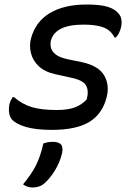

<svg xmlns="http://www.w3.org/2000/svg" viewBox="-20 -564 590 850"><path d="M231 -77Q282 -77 312.5 -89Q343 -101 364 -124Q374 -162 361 -185.5Q348 -209 295 -220L223 -236Q178 -246 151.5 -271Q125 -296 117 -329Q109 -362 117 -393Q137 -468 200.5 -506Q264 -544 364 -544Q426 -544 458 -533.5Q490 -523 504 -505Q515 -494 517.5 -476.5Q520 -459 515 -440Q508 -414 493 -398H487Q471 -430 438.5 -442.5Q406 -455 350 -455Q223 -455 205 -383Q202 -369 205.5 -353Q209 -337 226.5 -323Q244 -309 283 -301L342 -289Q416 -273 441 -230.5Q466 -188 452 -133Q433 -59 375 -24Q317 11 210 11Q137 11 93 -2.5Q49 -16 32 -36Q15 -58 21 -99Q23 -110 27.5 -119Q32 -128 36 -134H42Q79 -102 121.5 -89.5Q164 -77 231 -77ZM172 71Q184 67 193 65.5Q202 64 215 64Q239 64 249.5 75Q260 86 255 113Q246 153 223.5 190Q201 227 174 250Q154 266 124 266Q100 266 82 252Q119 208 139 168.5Q159 129 172 71Z"/></svg>

Font: Recursive Sn Csl St
Style: Italic
Weight: 400
Italic angle: -15°
Version: Version 1.079;hotconv 1.0.112;makeotfexe 2.5.65598; ttfautoh